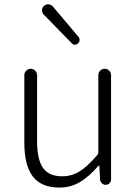

<svg xmlns="http://www.w3.org/2000/svg" viewBox="-20 -849 630 882"><path d="M252.9 12.7Q169.9 12.7 130.9 -38.1Q91.8 -88.9 91.8 -192.4V-503.9Q91.8 -515.6 100.6 -524.4Q109.4 -533.2 121.1 -533.2Q132.8 -533.2 141.6 -524.4Q150.4 -515.6 150.4 -503.9V-199.2Q150.4 -116.2 177.7 -77.6Q205.1 -39.1 265.6 -39.1Q309.6 -39.1 346.2 -62Q382.8 -85 427.7 -137.7Q431.6 -142.6 431.6 -150.4V-503.9Q431.6 -515.6 440.4 -524.4Q449.2 -533.2 460.9 -533.2Q472.7 -533.2 481.4 -524.4Q490.2 -515.6 490.2 -503.9V-24.4Q490.2 -14.6 482.9 -7.3Q475.6 0 465.3 0Q455.1 0 447.8 -7.3Q440.4 -14.6 439.5 -24.4L436.5 -86.9Q435.5 -87.9 434.1 -87.9Q432.6 -87.9 431.6 -86.9Q389.6 -38.1 347.2 -12.7Q304.7 12.7 252.9 12.7ZM338.9 -650.4Q333 -643.6 324.2 -643.6Q315.4 -643.6 309.6 -650.4L180.7 -782.2Q172.9 -790 172.9 -801.8Q172.9 -813.5 182.6 -822.3Q190.4 -829.1 201.2 -829.1Q202.1 -829.1 203.1 -829.1Q214.8 -828.1 222.7 -819.3L339.8 -680.7Q345.7 -674.8 345.7 -666Q345.7 -656.2 338.9 -650.4Z"/></svg>

Font: Gen Jyuu Gothic P Light
Style: Regular
Weight: 200
Designer: [Source Han Sans]
Ryoko NISHIZUKA  (kana & ideographs); Paul D. Hunt (Latin, Greek & Cyrillic); Wenlong ZHANG  (bopomofo
Version: Version 1.002.20150607